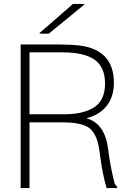

<svg xmlns="http://www.w3.org/2000/svg" viewBox="-20 -956 655 976"><path d="M576 -5V0H522Q501 -67 486 -185Q475 -272 436.5 -303Q398 -334 299 -334H130V0H85V-730H277Q338 -730 381 -725Q559 -704 559 -535Q559 -464 522 -417.5Q485 -371 419 -355Q514 -329 530 -196Q541 -107 563 -22ZM130 -375H300Q348 -375 384 -382Q420 -389 450.5 -405.5Q481 -422 497.5 -453.5Q514 -485 514 -531Q514 -614 461.5 -652Q409 -690 295 -690H130ZM181 -785V-788L351 -936H409V-933L228 -785Z"/></svg>

Font: Nacelle UltraLight
Style: Regular
Weight: 200
Designer: Sora Sagano
Foundry: Sora Sagano
Version: Version 1.000;FEAKit 1.0